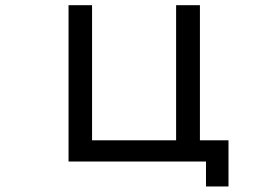

<svg xmlns="http://www.w3.org/2000/svg" viewBox="-20 -585 1040 725"><path d="M238.8 -565.4H327.6V-55.2H645V-565.4H734.9V-55.2H842.8V119.1H757.8V24.9H238.8Z"/></svg>

Font: BIZ UDGothic
Style: Regular
Weight: 400
Monospace: yes
Designer: TypeBank Co., Ltd.
Foundry: Morisawa Inc.
Version: Version 1.05